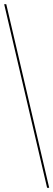

<svg xmlns="http://www.w3.org/2000/svg" viewBox="-20 -780 256 921"><path d="M206 121H216L10 -760H0Z"/></svg>

Font: Noto Serif Display Black
Style: Regular
Weight: 900
Designer: Monotype Design Team
Foundry: Monotype Imaging Inc.
Version: Version 2.009